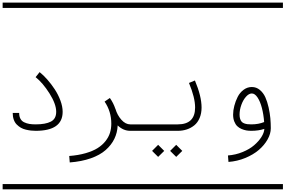

<svg xmlns="http://www.w3.org/2000/svg" viewBox="-20 -990 2161 1453"><path d="M76.2 -135.3H125Q125 -108.9 134.8 -91.1Q144.5 -73.2 163.1 -64.5Q181.6 -55.7 202.1 -52.2Q222.7 -48.8 250 -48.8Q324.2 -48.8 364.7 -69.6Q405.3 -90.3 405.3 -144Q405.3 -202.6 354.5 -283Q303.7 -363.3 249.5 -406.2L279.8 -444.3Q308.1 -421.9 337.9 -388.2Q367.7 -354.5 394 -314.5Q420.4 -274.4 437.3 -229Q454.1 -183.6 454.1 -144Q454.1 0 250 0Q231.4 0 214.1 -2Q196.8 -3.9 175.8 -8.8Q154.8 -13.7 137.9 -23.4Q121.1 -33.2 106.7 -47.6Q92.3 -62 84.2 -84.5Q76.2 -106.9 76.2 -135.3ZM0 402.8H530.3V442.9H0ZM0 -970.2H530.3V-930.2H0Z M1060.5 -48.8V0H965.8Q912.6 0 870.6 -41Q868.2 13.7 845.5 60.5Q822.8 107.4 779.5 145.5Q736.3 183.6 667 208Q597.7 232.4 507.8 239.3L503.9 190.4Q573.2 185.1 628.2 169.2Q683.1 153.3 719 130.6Q754.9 107.9 778.6 77.6Q802.2 47.4 812.3 14.9Q822.3 -17.6 822.3 -54.2Q822.3 -147 771.5 -221.2L811.5 -248.5Q838.4 -210.4 853 -166.5H853.5Q867.7 -118.2 898.7 -83.5Q929.7 -48.8 965.8 -48.8ZM530.3 402.8H1060.5V442.9H530.3ZM530.3 -970.2H1060.5V-930.2H530.3Z M1267.6 151.9 1313.5 106 1359.4 151.9 1313.5 197.3ZM1130.9 151.9 1176.8 106 1222.7 151.9 1176.8 197.3ZM1060.5 -48.8H1325.2Q1456.5 -48.8 1456.5 -176.3Q1456.5 -251 1410.2 -362.3L1455.1 -380.9Q1505.4 -261.2 1505.4 -176.3Q1505.4 -131.8 1490.7 -97.2Q1476.1 -62.5 1450.7 -41.7Q1425.3 -21 1393.6 -10.5Q1361.8 0 1325.2 0H1060.5Q1050.3 0 1043.2 -7.1Q1036.1 -14.2 1036.1 -24.4Q1036.1 -34.7 1043.2 -41.7Q1050.3 -48.8 1060.5 -48.8ZM1060.5 402.8H1590.8V442.9H1060.5ZM1060.5 -970.2H1590.8V-930.2H1060.5Z M1979 -66.4Q1974.6 -124 1961.9 -173.1Q1949.2 -222.2 1929 -252.4Q1908.7 -282.7 1885.7 -282.7Q1863.8 -282.7 1842 -258.5Q1820.3 -234.4 1806.6 -196.8Q1793 -159.2 1793 -122.6Q1793 -103.5 1797.4 -90.1Q1801.8 -76.7 1809.1 -68.6Q1816.4 -60.5 1828.4 -56.2Q1840.3 -51.8 1852.5 -50.3Q1864.7 -48.8 1881.8 -48.8Q1936.5 -48.8 1979 -66.4ZM2029.3 -19.5Q2029.3 22.5 2004.6 65.9Q1980 109.4 1938.2 145Q1896.5 180.7 1835.9 205.6Q1775.4 230.5 1709 235.4L1705.1 186.5Q1763.2 182.1 1815.7 160.6Q1868.2 139.2 1902.8 109.4Q1937.5 79.6 1958.3 46.9Q1979 14.2 1980.5 -14.6Q1937 0 1881.8 0Q1862.3 0 1844.7 -2.9Q1827.1 -5.9 1808.1 -13.9Q1789.1 -22 1775.4 -35.2Q1761.7 -48.3 1752.9 -70.8Q1744.1 -93.3 1744.1 -122.6Q1744.1 -154.3 1753.2 -189.2Q1762.2 -224.1 1778.6 -256.6Q1794.9 -289.1 1823.2 -310.3Q1851.6 -331.5 1885.7 -331.5Q1919.9 -331.5 1946.3 -309.6Q1972.7 -287.6 1987.8 -254.4Q2002.9 -221.2 2012.7 -177.2Q2022.5 -133.3 2025.9 -95.2Q2029.3 -57.1 2029.3 -19.5ZM1590.8 402.8H2121.1V442.9H1590.8ZM1590.8 -970.2H2121.1V-930.2H1590.8Z"/></svg>

Font: AzarMehrMSRS1
Style: Regular
Weight: 1
Designer: Amin Abedi
Version: Version 1.00